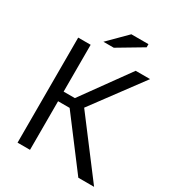

<svg xmlns="http://www.w3.org/2000/svg" viewBox="-205 -989 1009 1108"><g transform="rotate(30 300.0 -435.0)"><path d="M245 -324H168V0H85V-700H168V-388H243L468 -700H564L317 -367L595 0H490ZM341 -870H455V-849L292 -752H223Z"/></g></svg>

Font: PT Mono
Style: Regular
Weight: 400
Monospace: yes
Designer: A.Korolkova, I.Chaeva
Foundry: ParaType Ltd
Version: Version 1.001W OFL